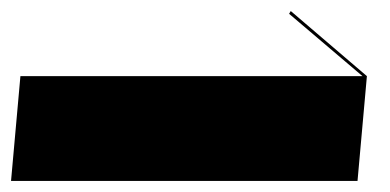

<svg xmlns="http://www.w3.org/2000/svg" viewBox="-60 -138 706 348"><path d="M605 0 588 190H-40L-23 0H597L464 -113L467 -118Z"/></svg>

Font: FFF_HK Layer Front
Style: Regular
Weight: 400
Italic angle: -5°
Designer: bBox Type GmbH
Foundry: bBox Type GmbH
Version: Version 0.002